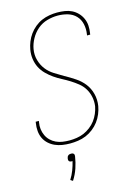

<svg xmlns="http://www.w3.org/2000/svg" viewBox="-141 -816 781 1110"><g transform="rotate(-15 250.0 -261.0)"><path d="M194 8Q170 8 147.5 4.5Q125 1 104.5 -8Q84 -17 67.5 -32Q51 -47 41.5 -67Q32 -87 30 -110.5Q28 -134 32 -157L33 -165H52L51 -158Q47 -137 49.5 -116.5Q52 -96 60.5 -78Q69 -60 83 -46.5Q97 -33 115 -24.5Q133 -16 153.5 -13Q174 -10 195 -10Q216 -10 238.5 -13.5Q261 -17 281 -25.5Q301 -34 320 -48.5Q339 -63 352.5 -81Q366 -99 375 -120Q384 -141 388 -162Q392 -191 386.5 -218Q381 -245 367.5 -267.5Q354 -290 333 -307Q312 -324 289.5 -338Q267 -352 243 -364.5Q219 -377 197.5 -392Q176 -407 157 -426Q138 -445 126 -468.5Q114 -492 110 -520Q106 -548 111 -576Q115 -599 124 -621.5Q133 -644 147.5 -664Q162 -684 181.5 -700Q201 -716 223 -725.5Q245 -735 269 -739Q293 -743 315 -743Q339 -743 361.5 -739.5Q384 -736 403 -726.5Q422 -717 437 -701.5Q452 -686 461 -666Q470 -646 471.5 -623.5Q473 -601 469 -578L468 -570H449L450 -577Q455 -608 448.5 -637.5Q442 -667 422.5 -687.5Q403 -708 374 -716.5Q345 -725 314 -725Q283 -725 251 -716Q219 -707 193.5 -685.5Q168 -664 151.5 -634Q135 -604 130 -574Q124 -540 133 -508Q142 -476 161 -451.5Q180 -427 207.5 -410Q235 -393 262 -377H263Q293 -360 322.5 -340.5Q352 -321 373 -294Q394 -267 403 -232Q412 -197 406 -159Q402 -136 392.5 -113Q383 -90 368 -70Q353 -50 332.5 -34Q312 -18 289 -8.5Q266 1 241.5 4.5Q217 8 194 8ZM153 221 139 212Q154 188 164 162Q174 136 180 110H176Q172 110 167.5 109Q163 108 160 104.5Q157 101 156.5 96.5Q156 92 157 88Q158 83 159.5 79Q161 75 165 71.5Q169 68 174 67Q179 66 183 66Q187 66 191 67Q195 68 198 71.5Q201 75 201.5 79Q202 83 201 88Q196 122 184.5 156Q173 190 153 221Z"/></g></svg>

Font: Iosevka Term Curly Th Obl
Style: Regular
Weight: 100
Italic angle: -9°
Designer: Belleve Invis
Foundry: Belleve Invis
Version: Version 32.3.0